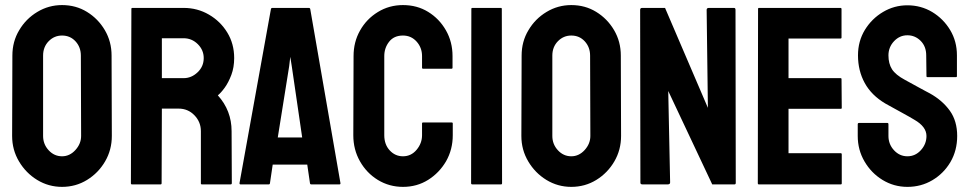

<svg xmlns="http://www.w3.org/2000/svg" viewBox="-20 -727 3824 757"><path d="M224.6 9.8Q171.4 9.8 126.5 -17.6Q82 -44.9 54.9 -90.6Q27.8 -136.2 27.8 -190.9L28.8 -507.8Q28.8 -563.5 55.7 -607.9Q82 -652.8 127 -679.9Q171.9 -707 224.6 -707Q279.3 -707 322.8 -680.2Q366.7 -653.3 393.3 -608.2Q419.9 -563 419.9 -507.8L420.9 -190.9Q420.9 -136.2 394.5 -90.8Q367.7 -44.9 323.2 -17.6Q278.8 9.8 224.6 9.8ZM224.6 -110.8Q254.9 -110.8 277.3 -135.5Q299.8 -160.2 299.8 -190.9L298.8 -507.8Q298.8 -541 277.8 -564Q256.8 -586.9 224.6 -586.9Q193.8 -586.9 171.9 -564.5Q149.9 -542 149.9 -507.8V-190.9Q149.9 -158.2 171.9 -134.5Q193.8 -110.8 224.6 -110.8Z M613.3 0H500Q496.1 0 496.1 -4.9L498 -691.9Q498 -695.8 502 -695.8H704.1Q758.3 -695.8 803.7 -669.4Q849.1 -643.1 876.2 -598.6Q903.3 -554.2 903.3 -498Q903.3 -461.4 892.1 -431.6Q880.9 -401.9 866 -381.3Q851.1 -360.8 838.9 -351.1Q893.1 -291 893.1 -210L894 -4.9Q894 0 889.2 0H775.9Q772 0 772 -2.9V-210Q772 -246.1 746.6 -272.5Q721.2 -298.8 684.1 -298.8H618.2L617.2 -4.9Q617.2 0 613.3 0ZM704.1 -576.2H618.2V-418.9H704.1Q734.9 -418.9 759 -441.9Q783.2 -464.8 783.2 -498Q783.2 -529.8 759.8 -553Q736.3 -576.2 704.1 -576.2Z M924.3 -4.9 1048.3 -691.9Q1049.3 -695.8 1053.2 -695.8H1198.2Q1202.1 -695.8 1203.1 -691.9L1322.3 -4.9Q1322.8 0 1318.4 0H1207.5Q1202.6 0 1202.1 -4.9L1191.4 -78.1H1055.2L1044.4 -4.9Q1043.9 0 1039.6 0H928.2Q924.3 0 924.3 -4.9ZM1130.4 -465.8 1124.5 -502.9 1120.1 -465.8 1075.2 -185.1H1171.4Z M1568.8 9.8Q1514.6 9.8 1469.7 -17.6Q1425.3 -44.9 1399.2 -91.1Q1373 -137.2 1373 -193.8L1374 -505.9Q1374 -561.5 1399.4 -606.4Q1424.8 -651.9 1469.5 -679.4Q1514.2 -707 1568.8 -707Q1624.5 -707 1668 -680.2Q1711.9 -653.3 1738 -607.7Q1764.2 -562 1764.2 -505.9V-460Q1764.2 -456.1 1760.3 -456.1H1647.9Q1644 -456.1 1644 -460V-505.9Q1644 -539.1 1622.6 -563Q1601.1 -586.9 1568.8 -586.9Q1533.2 -586.9 1514.2 -562.5Q1495.1 -538.1 1495.1 -505.9V-193.8Q1495.1 -157.2 1516.6 -134Q1538.1 -110.8 1568.8 -110.8Q1601.1 -110.8 1622.6 -136.5Q1644 -162.1 1644 -193.8V-240.2Q1644 -244.1 1647.9 -244.1H1761.2Q1765.1 -244.1 1765.1 -240.2V-193.8Q1765.1 -137.7 1738.8 -91.3Q1711.9 -45.4 1668 -17.8Q1624 9.8 1568.8 9.8Z M1955.6 0H1842.3Q1837.4 0 1837.4 -4.9L1838.4 -691.9Q1838.4 -695.8 1842.3 -695.8H1954.6Q1958.5 -695.8 1958.5 -691.9L1959.5 -4.9Q1959.5 0 1955.6 0Z M2232.4 9.8Q2179.2 9.8 2134.3 -17.6Q2089.8 -44.9 2062.7 -90.6Q2035.6 -136.2 2035.6 -190.9L2036.6 -507.8Q2036.6 -563.5 2063.5 -607.9Q2089.8 -652.8 2134.8 -679.9Q2179.7 -707 2232.4 -707Q2287.1 -707 2330.6 -680.2Q2374.5 -653.3 2401.1 -608.2Q2427.7 -563 2427.7 -507.8L2428.7 -190.9Q2428.7 -136.2 2402.3 -90.8Q2375.5 -44.9 2331.1 -17.6Q2286.6 9.8 2232.4 9.8ZM2232.4 -110.8Q2262.7 -110.8 2285.2 -135.5Q2307.6 -160.2 2307.6 -190.9L2306.6 -507.8Q2306.6 -541 2285.6 -564Q2264.6 -586.9 2232.4 -586.9Q2201.7 -586.9 2179.7 -564.5Q2157.7 -542 2157.7 -507.8V-190.9Q2157.7 -158.2 2179.7 -134.5Q2201.7 -110.8 2232.4 -110.8Z M2612.8 0H2512.7Q2504.9 0 2504.9 -6.8L2503.9 -688Q2503.9 -695.8 2511.7 -695.8H2602.1L2771 -301.8L2766.1 -688Q2766.1 -695.8 2774.9 -695.8H2874Q2879.9 -695.8 2879.9 -688L2880.9 -5.9Q2880.9 0 2876 0H2788.1L2614.7 -368.2L2622.1 -7.8Q2622.1 0 2612.8 0Z M3294.9 0H2971.7Q2967.8 0 2967.8 -4.9L2968.8 -691.9Q2968.8 -695.8 2972.7 -695.8H3293.9Q3297.9 -695.8 3297.9 -690.9V-579.1Q3297.9 -575.2 3293.9 -575.2H3088.9V-418.9H3293.9Q3297.9 -418.9 3297.9 -415L3298.8 -301.8Q3298.8 -297.9 3294.9 -297.9H3088.9V-123H3294.9Q3298.8 -123 3298.8 -118.2V-3.9Q3298.8 0 3294.9 0Z M3557.6 9.8Q3504.4 9.8 3459.5 -17.6Q3415 -44.9 3388.4 -90.6Q3361.8 -136.2 3361.8 -190.9V-236.8Q3361.8 -242.2 3366.7 -242.2H3479Q3482.9 -242.2 3482.9 -236.8V-190.9Q3482.9 -158.2 3504.9 -134.5Q3526.9 -110.8 3557.6 -110.8Q3588.9 -110.8 3610.8 -135Q3632.8 -159.2 3632.8 -190.9Q3632.8 -227.5 3585 -254.9Q3577.1 -259.8 3564.7 -266.8Q3552.2 -273.9 3535.2 -283.2Q3518.1 -292.5 3502 -301.5Q3485.8 -310.5 3470.7 -318.8Q3416 -351.1 3389.4 -399.7Q3362.8 -448.2 3362.8 -508.8Q3362.8 -564.5 3390.1 -609.4Q3417.5 -653.8 3461.7 -679.9Q3505.9 -706.1 3557.6 -706.1Q3610.8 -706.1 3655.3 -679.7Q3699.7 -652.8 3726.3 -608.4Q3752.9 -564 3752.9 -508.8V-426.8Q3752.9 -422.9 3749 -422.9H3636.7Q3632.8 -422.9 3632.8 -426.8L3631.8 -508.8Q3631.8 -543.9 3609.9 -565.9Q3587.9 -587.9 3557.6 -587.9Q3526.9 -587.9 3504.9 -564.5Q3482.9 -541 3482.9 -508.8Q3482.9 -476.1 3496.8 -454.1Q3510.7 -432.1 3547.9 -412.1Q3551.8 -410.2 3565.9 -402.3Q3580.1 -394.5 3597.4 -385Q3614.7 -375.5 3628.9 -367.9Q3643.1 -360.4 3646 -358.9Q3695.8 -331.1 3724.9 -290.5Q3753.9 -250 3753.9 -190.9Q3753.9 -133.8 3727.5 -88.4Q3700.7 -43 3656.2 -16.6Q3611.8 9.8 3557.6 9.8Z"/></svg>

Font: WRV
Style: Display
Weight: 400
Designer: Will Viles x Danh Hong
Version: Version 8.001; ttfautohint (v1.8.3)